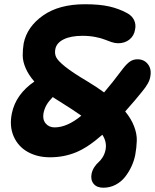

<svg xmlns="http://www.w3.org/2000/svg" viewBox="-20 -730 731 906"><path d="M215.8 12.2Q156.2 12.2 110.8 -13.2Q65.4 -38.6 44.4 -86.7Q23.4 -134.8 36.1 -195.8Q54.7 -285.2 142.1 -345.2Q114.7 -376.5 101.1 -408.2Q87.4 -439.9 87.2 -467.8Q86.9 -495.6 91.8 -525.9Q107.9 -604 183.3 -657Q258.8 -710 380.9 -710Q449.2 -710 494.9 -699.7Q540.5 -689.5 580.1 -668Q603.5 -655.3 613 -634.5Q622.6 -613.8 617.2 -589.8Q612.8 -561.5 591.1 -543.7Q569.3 -525.9 537.1 -525.9Q522.9 -525.9 505.9 -531.5Q488.8 -537.1 473.6 -543.5Q458.5 -549.8 430.4 -555.4Q402.3 -561 369.1 -561Q314 -561 280.5 -544.4Q247.1 -527.8 241.2 -499Q236.8 -477.5 244.9 -460.4Q252.9 -443.4 287.1 -415.8Q321.3 -388.2 392.1 -346.2Q440.4 -316.9 471.2 -293.9Q508.3 -336.9 561 -407.2Q578.6 -429.7 593.8 -439.9Q608.9 -450.2 628.9 -450.2Q660.2 -450.2 678.2 -426.8Q696.3 -403.3 689 -367.2Q685.1 -338.9 649.9 -296.9Q621.6 -261.2 570.8 -204.1Q599.6 -168.9 613 -133.3Q626.5 -97.7 625.5 -65.9Q624.5 -34.2 618.2 1Q612.8 28.3 600.8 54.4Q588.9 80.6 570.8 104Q552.7 127.4 525.9 141.6Q499 155.8 467.8 155.8Q437 155.8 421.9 137.5Q406.7 119.1 412.1 89.8Q416 72.3 425.5 58.1Q435.1 43.9 444.8 35.6Q454.6 27.3 464.4 12Q474.1 -3.4 478 -22.9Q485.4 -60.1 462.9 -94.2Q395 -34.2 338.1 -11Q281.2 12.2 215.8 12.2ZM185.1 -194.8Q180.2 -165.5 195.8 -147.2Q211.4 -128.9 237.8 -128.9Q296.9 -128.9 363.8 -184.1Q323.2 -212.9 258.8 -252.9Q252.4 -256.3 242.4 -263.2Q232.4 -270 229 -272Q209 -251.5 199.2 -234.1Q189.5 -216.8 185.1 -194.8Z"/></svg>

Font: Shantell Sans Normal
Style: Bold Italic
Weight: 700
Italic angle: -11.31°
Designer: Stephen Nixon, Anya Danilova, Shantell Martin
Foundry: Arrow Type
Version: Version 1.006;[559af2be0]